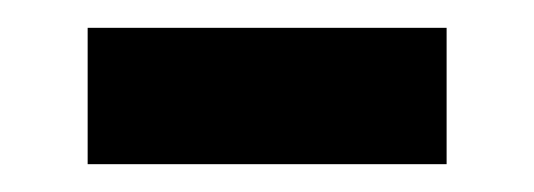

<svg xmlns="http://www.w3.org/2000/svg" viewBox="-20 -382 384 138"><path d="M43 -362H301V-264H43Z"/></svg>

Font: Fira Sans Compressed Medium
Style: Regular
Weight: 500
Width: 1
Designer: bBox Type GmbH & Carrois Corporate GbR & Edenspiekermann AG
Foundry: bBox Type GmbH & Carrois Corporate GbR & Edenspiekermann AG
Version: Version 4.301